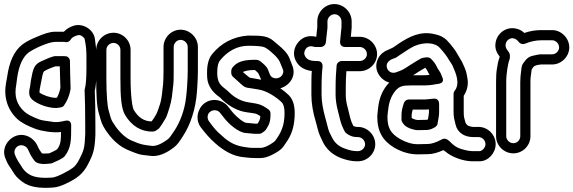

<svg xmlns="http://www.w3.org/2000/svg" viewBox="-22 -701 2819 944"><path d="M283 -425H248C246 -425 244 -424 242 -424C226 -420 199 -408 186 -402C144 -385 141 -363 130 -306C128 -294 127 -282 126 -276C121 -255 115 -228 139 -209C164 -189 212 -170 253 -170H257L277 -173C284 -174 290 -178 293 -183C308 -204 319 -230 324 -258C325 -261 325 -264 325 -267C323 -331 322 -375 322 -398V-401C322 -410 316 -419 308 -423C304 -425 288 -425 283 -425ZM172 -246C172 -261 177 -278 180 -297C185 -326 189 -343 194 -350C208 -359 232 -369 251 -375H272C272 -351 274 -315 275 -269C271 -250 266 -235 258 -221L251 -220C223 -221 190 -233 172 -246ZM394 -256C396 -211 397 -154 397 -86V-41C394 28 391 37 367 84C357 104 346 117 335 125C319 137 260 170 235 172C156 178 123 164 98 137C93 131 92 129 89 126C88 124 84 117 81 113C70 97 62 84 58 75L52 61C43 41 55 22 69 16C89 7 109 20 115 33L121 45C127 60 135 73 148 90C158 103 185 107 204 105C217 104 226 103 226 103C230 103 234 102 237 100C253 92 285 81 297 66C328 24 328 -11 328 -83C328 -87 329 -115 297 -107C273 -101 255 -100 244 -101C206 -106 180 -110 173 -113C135 -127 109 -141 97 -153C60 -187 47 -229 58 -285C59 -292 60 -303 62 -316C71 -382 92 -423 119 -443C148 -464 219 -495 248 -495H294C295 -495 297 -495 300 -494C310 -492 321 -498 326 -507C330 -514 338 -521 357 -527C368 -530 378 -530 393 -512C394 -511 395 -509 395 -504C395 -502 396 -500 396 -499C401 -476 403 -450 403 -421V-366C403 -315 400 -280 395 -264C394 -261 394 -258 394 -256ZM444 -254C450 -279 453 -316 453 -366V-421C453 -452 448 -479 445 -507C440 -557 384 -588 342 -575C322 -569 306 -560 292 -545H248C223 -545 194 -535 157 -519C134 -509 112 -500 89 -483C46 -450 23 -395 13 -322C11 -310 9 -301 8 -295C-5 -225 14 -162 63 -116C84 -97 115 -81 156 -66C175 -59 237 -46 278 -52C277 -11 278 7 259 33C249 40 231 48 220 53C214 53 192 55 184 53C173 38 170 32 167 26L161 13C146 -20 99 -53 49 -30C16 -15 -17 31 6 81L12 95C18 110 29 122 40 141C54 164 64 175 88 193C122 219 174 226 239 221C258 220 279 213 304 201C355 177 386 155 411 106C437 56 444 34 447 -39V-85C447 -152 446 -208 444 -254Z M570 -456V-317C570 -224 574 -166 594 -134C625 -83 670 -54 726 -54C741 -54 746 -60 754 -65C758 -67 761 -71 763 -74C768 -81 773 -87 778 -96L789 -114C795 -123 799 -133 803 -146C815 -182 823 -209 827 -258L830 -284C832 -302 832 -325 832 -357V-470C832 -488 847 -505 866 -505C885 -505 901 -488 901 -470V-357C901 -334 900 -307 898 -278L896 -252C895 -242 894 -233 893 -223C886 -158 862 -99 837 -61C822 -38 811 -22 804 -17C768 10 741 19 722 16C679 10 676 12 625 -10C599 -21 572 -44 547 -78C542 -86 538 -92 532 -101C522 -116 518 -140 512 -159C506 -179 501 -234 501 -317V-456C501 -474 517 -490 536 -490C555 -490 570 -474 570 -456ZM451 -456V-317C451 -232 454 -176 464 -144C467 -133 470 -123 473 -112C479 -89 494 -65 506 -49C535 -8 569 20 606 36C639 50 662 59 681 61C694 62 705 64 715 65C754 71 794 54 834 23C850 11 862 -7 879 -34C913 -86 940 -163 946 -247L948 -274C950 -305 951 -332 951 -357V-470C951 -516 912 -555 866 -555C820 -555 782 -516 782 -470V-357C782 -326 781 -303 780 -288L777 -262C774 -229 770 -206 765 -190C761 -178 752 -149 746 -139L736 -122C729 -111 728 -111 723 -104C687 -105 660 -121 636 -160C629 -171 620 -226 620 -317V-456C620 -502 582 -540 536 -540C490 -540 451 -502 451 -456Z M1262 -309C1227 -315 1227 -316 1206 -319C1201 -322 1180 -340 1172 -347C1182 -352 1201 -357 1231 -357C1235 -354 1246 -344 1249 -339L1259 -317C1260 -315 1261 -311 1262 -309ZM1356 -267C1398 -278 1439 -325 1414 -382L1401 -415C1392 -438 1372 -459 1345 -481C1340 -485 1333 -491 1325 -498C1294 -525 1266 -526 1199 -526H1197C1126 -521 1066 -490 1021 -435C1003 -413 996 -381 996 -345C996 -335 996 -325 997 -316C1000 -279 1024 -247 1054 -226C1065 -218 1067 -214 1072 -209C1109 -176 1148 -155 1191 -149C1212 -146 1228 -144 1236 -142C1238 -142 1245 -138 1258 -130C1258 -115 1251 -102 1244 -93H1233L1190 -97H1188C1186 -97 1169 -103 1143 -127C1132 -137 1125 -145 1120 -151L1101 -175C1076 -209 1023 -223 983 -193C949 -167 936 -114 966 -74C987 -47 1008 -21 1037 4C1080 42 1127 68 1177 72L1196 74C1206 75 1217 76 1232 76H1260C1278 76 1295 70 1312 62C1336 50 1358 38 1371 20C1380 8 1387 -4 1394 -14C1417 -51 1427 -94 1427 -145C1427 -181 1419 -212 1398 -233C1386 -245 1372 -256 1356 -267ZM1187 -47 1230 -43H1232H1252C1262 -43 1268 -49 1274 -53C1285 -60 1288 -67 1294 -78C1306 -97 1308 -116 1308 -143C1308 -151 1304 -159 1298 -163C1261 -189 1251 -190 1199 -198C1168 -203 1136 -217 1107 -245C1099 -252 1093 -259 1083 -266C1055 -286 1046 -306 1046 -345C1046 -376 1052 -395 1059 -403C1096 -449 1143 -476 1200 -476C1240 -476 1263 -473 1271 -471C1291 -465 1302 -453 1314 -443C1338 -423 1350 -406 1354 -396L1368 -362C1372 -352 1372 -347 1368 -337C1356 -309 1315 -309 1305 -335L1295 -360C1289 -375 1270 -390 1259 -399C1248 -408 1238 -407 1230 -407C1187 -407 1152 -401 1129 -378C1123 -372 1115 -363 1115 -353V-342C1115 -334 1120 -326 1125 -322C1128 -319 1139 -310 1153 -297C1168 -283 1179 -271 1198 -269C1218 -267 1219 -265 1249 -261C1291 -255 1341 -220 1363 -198C1371 -190 1377 -175 1377 -145C1377 -80 1358 -46 1331 -9C1326 -2 1285 26 1260 26H1232C1219 26 1208 26 1202 25L1182 22C1144 17 1109 4 1070 -33L1069 -34C1045 -53 1028 -74 1012 -96L1006 -104C1000 -112 998 -120 999 -130C1003 -160 1043 -170 1061 -145L1080 -121C1103 -91 1151 -49 1187 -47Z M1623 -631C1642 -631 1657 -614 1657 -596V-568L1650 -497C1649 -486 1654 -470 1675 -470H1747C1765 -470 1782 -454 1782 -435C1782 -416 1765 -401 1747 -401H1658C1645 -401 1634 -390 1633 -379C1630 -348 1628 -310 1628 -265V-235C1628 -211 1632 -185 1639 -157C1652 -109 1651 -99 1668 -64L1673 -55C1675 -50 1679 -47 1683 -44C1695 -35 1712 -27 1731 -27H1738C1756 -27 1773 -11 1773 8C1773 27 1756 42 1738 42H1731C1715 42 1695 38 1672 29C1642 18 1622 0 1609 -28C1605 -37 1600 -45 1597 -52C1592 -62 1583 -104 1579 -116C1566 -162 1559 -201 1559 -235V-265C1559 -315 1561 -351 1564 -372C1565 -382 1562 -401 1539 -401H1533C1499 -401 1485 -411 1478 -425C1473 -434 1473 -440 1476 -450C1482 -467 1497 -479 1522 -471C1525 -470 1528 -470 1530 -470H1555C1568 -470 1579 -481 1580 -492L1588 -564V-567V-596C1588 -614 1604 -631 1623 -631ZM1823 8C1823 -38 1784 -77 1738 -77H1731C1729 -77 1718 -80 1715 -82C1699 -115 1700 -124 1688 -170C1681 -194 1678 -216 1678 -235V-265C1678 -298 1679 -327 1681 -351H1747C1793 -351 1832 -389 1832 -435C1832 -481 1793 -520 1747 -520H1703L1707 -565V-567V-596C1707 -642 1668 -681 1622 -681C1576 -681 1538 -642 1538 -596V-568L1533 -520C1514 -525 1490 -525 1471 -515C1437 -498 1408 -449 1433 -401C1448 -372 1476 -356 1511 -352C1509 -330 1509 -300 1509 -265V-235C1509 -195 1516 -150 1531 -101C1534 -93 1536 -81 1540 -67C1547 -40 1553 -30 1563 -8C1581 32 1613 60 1654 76C1681 86 1707 92 1731 92H1738C1784 92 1823 54 1823 8Z M2119 -77C2132 -88 2129 -94 2130 -98C2133 -112 2137 -135 2137 -149V-191C2137 -202 2131 -218 2110 -216C2084 -213 2068 -212 2066 -212H1988C1977 -212 1967 -204 1964 -195C1956 -172 1952 -153 1952 -136V-113C1952 -107 1954 -102 1958 -97C1969 -78 1991 -69 2012 -64C2020 -62 2025 -61 2032 -61L2077 -62C2091 -62 2106 -69 2119 -77ZM2002 -121V-136C2002 -141 2004 -149 2007 -162H2066C2071 -162 2074 -162 2087 -163V-149C2087 -142 2084 -124 2082 -114C2079 -113 2077 -112 2077 -112L2032 -111C2020 -111 2004 -119 2002 -121ZM2365 8C2365 24 2349 42 2336 42H2301C2289 42 2269 39 2244 31C2228 26 2215 18 2202 7C2190 -4 2172 -28 2151 -16C2122 0 2098 7 2080 7L2032 8C2003 8 1974 -1 1944 -18C1898 -45 1883 -74 1883 -126C1883 -140 1886 -153 1887 -165C1891 -201 1902 -229 1920 -252C1941 -278 1958 -281 1998 -281H2050C2081 -281 2097 -282 2121 -287C2129 -289 2170 -287 2151 -325C2151 -326 2149 -329 2148 -333C2142 -350 2133 -356 2125 -374C2119 -387 2110 -399 2097 -412C2092 -417 2085 -419 2079 -419C2069 -419 2053 -417 2045 -412C2029 -402 2020 -398 1994 -381C1959 -358 1958 -357 1924 -345C1903 -338 1886 -351 1881 -366C1873 -389 1891 -404 1905 -410L1918 -415C1928 -418 1932 -423 1943 -430L1966 -445C1991 -462 2009 -472 2019 -476C2064 -494 2115 -493 2140 -466C2156 -449 2176 -424 2185 -407C2191 -396 2199 -388 2204 -376C2219 -342 2242 -290 2213 -254C2209 -250 2208 -243 2208 -238V-153C2208 -123 2212 -113 2218 -88C2227 -50 2260 -27 2305 -27H2331C2349 -27 2365 -11 2365 8ZM2090 -333C2075 -331 2074 -331 2050 -331H2009C2033 -347 2055 -360 2069 -368C2080 -355 2081 -347 2090 -333ZM2415 8C2415 -38 2377 -77 2331 -77H2305C2296 -77 2295 -79 2284 -81C2276 -83 2268 -93 2266 -100C2260 -124 2258 -123 2258 -153V-230C2275 -256 2282 -286 2276 -317C2275 -323 2273 -331 2272 -339C2269 -357 2256 -382 2250 -396C2244 -408 2236 -418 2230 -430C2218 -453 2197 -480 2177 -501C2161 -518 2140 -528 2115 -533C2045 -550 1989 -520 1939 -487L1916 -471C1907 -465 1904 -464 1899 -462L1886 -456C1867 -449 1848 -435 1838 -415C1809 -360 1848 -307 1892 -295C1861 -264 1842 -220 1837 -170C1836 -156 1833 -141 1833 -126C1833 -55 1860 -8 1918 26C1955 47 1993 58 2032 58L2080 57C2105 57 2130 50 2158 37C2161 40 2165 42 2169 45C2198 70 2254 92 2301 92H2336C2379 92 2415 51 2415 8Z M2727 -468C2727 -450 2711 -434 2693 -434H2640C2626 -434 2613 -430 2598 -427C2581 -424 2568 -414 2559 -401C2551 -390 2544 -385 2542 -367L2540 -350C2538 -334 2536 -319 2536 -298V-31C2536 -13 2521 3 2502 3C2483 3 2467 -13 2467 -31V-298C2467 -330 2470 -339 2472 -360L2475 -377C2477 -388 2479 -398 2483 -409C2484 -412 2485 -415 2485 -418V-430C2485 -439 2477 -449 2472 -455C2460 -471 2461 -492 2476 -505C2494 -520 2515 -513 2529 -494C2536 -485 2549 -482 2559 -486C2586 -497 2612 -503 2640 -503H2693C2711 -503 2727 -486 2727 -468ZM2502 53C2548 53 2586 15 2586 -31V-298C2586 -319 2588 -329 2590 -344L2592 -359C2594 -363 2596 -365 2600 -371C2607 -381 2628 -383 2640 -384H2693C2738 -384 2777 -423 2777 -468C2777 -513 2738 -553 2693 -553H2640C2611 -553 2585 -549 2556 -539C2543 -552 2525 -560 2506 -562C2457 -567 2418 -530 2414 -486C2411 -461 2420 -442 2435 -422C2431 -410 2427 -399 2425 -385L2422 -368C2418 -346 2417 -329 2417 -298V-31C2417 15 2456 53 2502 53Z"/></svg>

Font: AppleStorm
Style: XbdOut
Weight: 800
Foundry: Cannot Into Space Fonts
Version: Version 1.01